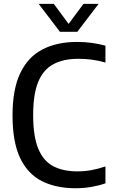

<svg xmlns="http://www.w3.org/2000/svg" viewBox="-20 -967 584 996"><path d="M372 9.5Q270.5 9.5 197.2 -27.5Q124 -64.5 84.5 -147.2Q45 -230 45 -368.5Q45 -503 84.8 -587Q124.5 -671 199.5 -710.2Q274.5 -749.5 380 -749.5Q456 -749.5 527 -730V-642.5Q491 -653 456.5 -657.5Q422 -662 385.5 -662Q309.5 -662 257.2 -634.2Q205 -606.5 178.5 -542.8Q152 -479 152 -370.5Q152 -259 178.8 -195Q205.5 -131 256.8 -104.5Q308 -78 381.5 -78Q417.5 -78 452.5 -84.2Q487.5 -90.5 527 -103.5V-16Q494.5 -4.5 454.5 2.5Q414.5 9.5 372 9.5ZM291 -802 180.5 -947H259L336 -843L413 -947H491.5L381 -802Z"/></svg>

Font: Encode Sans SmCnd Md
Style: Regular
Weight: 500
Width: 4
Designer: Multiple Designers
Foundry: Impallari Type
Version: Version 3.002; ttfautohint (v1.8.3) -l 8 -r 50 -G 200 -x 14 